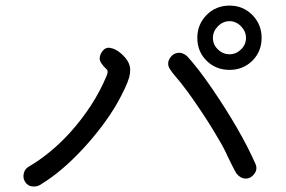

<svg xmlns="http://www.w3.org/2000/svg" viewBox="-20 -781 1040 697"><path d="M447.3 -551.8Q452.1 -541 452.6 -528.8Q453.1 -516.6 449.2 -501Q439.5 -466.8 404.3 -404.3Q358.4 -325.2 284.2 -244.1Q206.1 -159.2 130.9 -113.3Q117.2 -102.5 98.6 -104Q80.1 -105.5 70.3 -122.1Q62.5 -135.7 66.4 -151.9Q70.3 -168 84 -175.8Q164.1 -222.7 234.4 -299.8Q321.3 -396.5 366.2 -503.9Q370.1 -512.7 370.6 -518.1Q371.1 -523.4 369.1 -527.3Q342.8 -551.8 341.8 -567.4Q341.8 -575.2 344.7 -583Q357.4 -610.4 378.4 -607.4Q399.4 -604.5 419.4 -586.9Q439.5 -569.3 447.3 -551.8ZM907.2 -186.5Q916 -167 903.3 -149.9Q890.6 -132.8 872.1 -132.8Q853.5 -132.8 838.9 -150.4Q832 -161.1 820.8 -184.1Q809.6 -207 806.6 -212.9Q793 -244.1 771.5 -279.3Q735.4 -341.8 684.6 -415Q666 -442.4 638.7 -477.5Q635.7 -481.4 619.6 -500.5Q603.5 -519.5 596.7 -530.3Q585 -548.8 595.2 -567.4Q605.5 -585.9 624 -588.9Q642.6 -591.8 659.2 -577.1Q697.3 -536.1 751 -458Q853.5 -307.6 907.2 -186.5ZM813.5 -760.7Q862.3 -760.7 896 -726.6Q929.7 -692.4 929.7 -643.6Q929.7 -593.8 896 -560.5Q862.3 -527.3 813.5 -527.3Q763.7 -527.3 730 -560.5Q696.3 -593.8 696.3 -643.6Q696.3 -692.4 730 -726.6Q763.7 -760.7 813.5 -760.7ZM813.5 -584Q836.9 -584 855 -601.6Q873 -619.1 873 -643.6Q873 -667 855 -685.5Q836.9 -704.1 813.5 -704.1Q789.1 -704.1 771 -685.5Q752.9 -667 752.9 -643.6Q752.9 -619.1 771 -601.6Q789.1 -584 813.5 -584Z"/></svg>

Font: irohamaru Regular
Style: Regular
Weight: 400
Designer: [Source Han Sans]
Ryoko NISHIZUKA  (kana & ideographs); Paul D. Hunt (Latin, Greek & Cyrillic); Wenlong ZHANG  (bopomofo
Version: Version 1.00